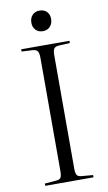

<svg xmlns="http://www.w3.org/2000/svg" viewBox="-100 -963 571 1011"><g transform="rotate(-10 186.0 -457.0)"><path d="M57 0V-12L118 -17Q137 -18 143 -28Q149 -38 149 -65V-667Q149 -693 142.5 -703Q136 -713 116 -715L57 -718V-730H315V-718L254 -715Q236 -713 229.5 -703.5Q223 -694 223 -665V-63Q223 -38 229.5 -28Q236 -18 256 -17L315 -12V0ZM187 -804Q163 -804 148.5 -819Q134 -834 134 -858Q134 -883 148.5 -898.5Q163 -914 187 -914Q211 -914 225.5 -899.5Q240 -885 240 -860Q240 -836 225.5 -820Q211 -804 187 -804Z"/></g></svg>

Font: Literata 72pt Light
Style: Regular
Weight: 300
Designer: Latin by Veronika Burian and Jose Scaglione. Greek by Irene Vlachou. Cyrillic by Vera Evstafieva.
Foundry: TypeTogether
Version: Version 3.002